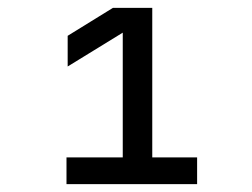

<svg xmlns="http://www.w3.org/2000/svg" viewBox="-20 -850 640 488"><path d="M149 -382V-450H292V-767L152 -681V-759L267 -830H367V-450H481V-382Z"/></svg>

Font: Pitagon Sans Mono Medium
Style: Regular
Weight: 500
Monospace: yes
Designer: Travis Tran
Foundry: Pitagon
Version: Version 1.001; ttfautohint (v1.8.4.7-5d5b);gftools[0.9.26]